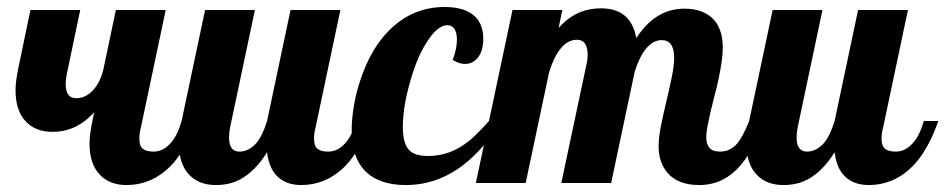

<svg xmlns="http://www.w3.org/2000/svg" viewBox="-20 -529 2732 555"><path d="M270 -22.5Q238.8 -53.7 238.8 -113.8Q238.8 -140.1 247.1 -179.2L252 -204.1Q222.2 -171.9 189 -158.7Q163.1 -147.9 131.8 -147.9Q84 -147.9 56.2 -176.3Q24.9 -207.5 24.9 -268.1Q24.9 -293 33.2 -333L67.9 -500H211.9L172.9 -314Q169.9 -299.3 169.9 -286.1Q169.9 -245.1 200.2 -245.1Q228.5 -245.1 250.5 -270Q271.5 -293.9 279.8 -333L314.9 -500H459L387.2 -160.2Q382.8 -145.5 382.8 -127.9Q382.8 -107.4 392.6 -99.1Q402.3 -90.8 423.8 -90.8Q451.7 -90.8 473.6 -115.7Q493.2 -137.7 504.9 -179.2H546.9Q520 -103 481.9 -58.6Q449.7 -22 409.2 -5.9Q379.4 5.9 346.2 5.9Q298.3 5.9 270 -22.5Z M528.3 -22.5Q497.1 -53.7 497.1 -113.8Q497.1 -142.1 504.9 -179.2L572.8 -500H716.8L645 -160.2Q642.1 -145 642.1 -131.8Q642.1 -90.8 671.9 -90.8Q699.2 -90.8 721.2 -115.7Q738.8 -136.7 752 -179.2L819.8 -500H963.9L892.1 -160.2Q887.7 -145.5 887.7 -127.9Q887.7 -107.4 897.5 -99.1Q907.2 -90.8 928.7 -90.8Q956.5 -90.8 978.5 -115.7Q998 -137.7 1009.8 -179.2H1051.8Q1024.9 -103 986.8 -58.6Q954.6 -22 914.1 -5.9Q884.3 5.9 851.1 5.9Q808.1 5.9 782.7 -18.1Q757.3 -42 752 -88.9Q717.8 -34.2 674.8 -10.7Q644 5.9 604 5.9Q556.2 5.9 528.3 -22.5Z M1039.1 -31.2Q996.6 -70.8 996.6 -152.8Q996.6 -183.6 1002.7 -221.4Q1008.8 -259.3 1021.5 -296.9Q1051.3 -388.2 1106 -442.4Q1173.3 -508.8 1265.6 -508.8Q1325.7 -508.8 1354.5 -480Q1377 -457 1377 -417Q1377 -381.8 1361.3 -362.3Q1346.7 -344.2 1323.7 -344.2Q1307.1 -344.2 1288.6 -356Q1300.8 -387.7 1300.8 -415Q1300.8 -434.1 1293.7 -445.1Q1286.6 -456.1 1272.9 -456.1Q1243.7 -456.1 1211.9 -404.3Q1183.1 -358.4 1164.1 -287.6Q1144.5 -218.3 1144.5 -162.1Q1144.5 -113.3 1163.1 -94.7Q1179.2 -78.1 1216.8 -78.1Q1271 -78.1 1315.9 -107.4Q1335 -119.6 1352.5 -136.5Q1370.1 -153.3 1393.6 -179.2H1427.7Q1380.4 -99.1 1318.8 -51.8Q1243.2 5.9 1152.8 5.9Q1079.1 5.9 1039.1 -31.2Z M1909.7 -29.3Q1883.8 -59.6 1883.8 -106.9Q1883.8 -129.4 1889.4 -159.2Q1895 -189 1906.2 -235.8Q1917.5 -283.7 1923.1 -312.3Q1928.7 -340.8 1928.7 -361.8Q1928.7 -413.1 1892.6 -413.1Q1867.2 -413.1 1845.7 -386.2Q1827.6 -363.3 1814.5 -320.8L1746.6 0H1602.5L1675.8 -345.2Q1678.7 -356.9 1678.7 -370.1Q1678.7 -390.1 1672.4 -400.9Q1664.1 -414.1 1648.4 -414.1Q1620.1 -414.1 1599.1 -386.7Q1580.6 -363.3 1567.4 -320.8L1499.5 0H1355.5L1461.4 -500H1605.5L1594.7 -448.2Q1624 -481 1658.7 -494.6Q1686 -504.9 1716.8 -504.9Q1758.8 -504.9 1783.7 -485.4Q1811.5 -463.4 1819.3 -418.9Q1851.6 -468.8 1893.6 -489.3Q1923.3 -503.9 1958.5 -503.9Q2008.8 -503.9 2038.1 -477.5Q2069.3 -448.7 2069.3 -391.1Q2069.3 -358.4 2057.1 -300.8Q2052.2 -276.9 2045.4 -252.4Q2033.2 -205.6 2025.4 -166Q2021.5 -145.5 2021.5 -132.8Q2021.5 -112.8 2030.5 -101.8Q2039.6 -90.8 2061.5 -90.8Q2091.3 -90.8 2111.8 -115.2Q2127.4 -133.8 2145.5 -179.2H2187.5Q2150.4 -69.3 2093.8 -25.4Q2053.7 5.9 2001.5 5.9Q1939.5 5.9 1909.7 -29.3Z M2168.9 -22.5Q2137.7 -53.7 2137.7 -113.8Q2137.7 -142.1 2145.5 -179.2L2213.4 -500H2357.4L2285.6 -160.2Q2282.7 -145 2282.7 -131.8Q2282.7 -90.8 2312.5 -90.8Q2339.8 -90.8 2361.8 -115.7Q2379.4 -136.7 2392.6 -179.2L2460.4 -500H2604.5L2532.7 -160.2Q2528.3 -145.5 2528.3 -127.9Q2528.3 -107.4 2538.1 -99.1Q2547.9 -90.8 2569.3 -90.8Q2597.2 -90.8 2619.1 -115.7Q2638.7 -137.7 2650.4 -179.2H2692.4Q2665.5 -103 2627.4 -58.6Q2595.2 -22 2554.7 -5.9Q2524.9 5.9 2491.7 5.9Q2448.7 5.9 2423.3 -18.1Q2397.9 -42 2392.6 -88.9Q2358.4 -34.2 2315.4 -10.7Q2284.7 5.9 2244.6 5.9Q2196.8 5.9 2168.9 -22.5Z"/></svg>

Font: Pattaya
Style: Regular
Weight: 400
Designer: Pablo Impallari / Thai characters Designed by Thanarat Vachiruckul and Suppakit Chalermlarp
Foundry: Pablo Impallari
Version: Version 2.001